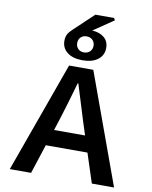

<svg xmlns="http://www.w3.org/2000/svg" viewBox="-110 -1146 969 1226"><g transform="rotate(10 374.5 -533.0)"><path d="M298 -717H455L716 0H572L510 -190H240L178 0H40ZM241 -868Q241 -892 250 -909.5Q259 -927 280 -946L407 -1066H528L536 -1052L405 -963Q454 -960 483 -935.5Q512 -911 512 -868Q512 -821 475.5 -793Q439 -765 376 -765Q313 -765 277 -793Q241 -821 241 -868ZM430 -868Q430 -891 415 -905.5Q400 -920 376 -920Q353 -920 338.5 -905.5Q324 -891 324 -868Q324 -845 338.5 -830.5Q353 -816 376 -816Q400 -816 415 -830.5Q430 -845 430 -868ZM476 -295 449 -379 376 -615H372Q327 -457 302 -379L275 -295Z"/></g></svg>

Font: Nebula Sans Semibold
Style: Regular
Weight: 600
Designer: Paul D. Hunt for Adobe (as Source Sans)
Foundry: Nebula Entertainment & Broadcasting LLC
Version: Version 1.010